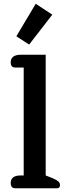

<svg xmlns="http://www.w3.org/2000/svg" viewBox="-20 -1001 364 1021"><path d="M258 -923 135 -764 67 -808 170 -981ZM60 0Q37 0 37 -28Q37 -68 90 -68H106V-642H60Q37 -642 37 -670Q37 -690 51 -700Q65 -710 90 -710H223V-68L263 -52Q283 -43 291 -35.5Q299 -28 299 -17Q299 0 284 0Z"/></svg>

Font: Maitree Semibold
Style: Regular
Weight: 600
Designer: CadsonDemak Team
Foundry: CadsonDemak
Version: Version 1.010